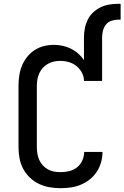

<svg xmlns="http://www.w3.org/2000/svg" viewBox="-20 -978 652 1006"><path d="M298 8Q268 8 239 3Q210 -2 184 -14.5Q158 -27 136.5 -47.5Q115 -68 101.5 -93.5Q88 -119 82.5 -148Q77 -177 77 -206V-529Q77 -555 81 -582Q85 -609 95 -633.5Q105 -658 122 -679.5Q139 -701 161.5 -715.5Q184 -730 210 -736.5Q236 -743 263 -743Q286 -743 308.5 -738Q331 -733 351.5 -723Q372 -713 389.5 -697.5Q407 -682 420 -663V-783Q420 -806 424.5 -829.5Q429 -853 439.5 -874.5Q450 -896 467.5 -912.5Q485 -929 506.5 -939.5Q528 -950 551.5 -954Q575 -958 598 -958H612V-875H598Q581 -875 563.5 -869Q546 -863 535 -849Q524 -835 519.5 -817.5Q515 -800 515 -783V-554H420Q420 -577 409 -597.5Q398 -618 380.5 -632Q363 -646 341 -652.5Q319 -659 296 -659Q279 -659 262.5 -655.5Q246 -652 231 -643.5Q216 -635 204.5 -622.5Q193 -610 186 -594.5Q179 -579 176 -562.5Q173 -546 173 -529V-206Q173 -189 176 -172Q179 -155 186 -139.5Q193 -124 204.5 -111.5Q216 -99 231 -90.5Q246 -82 263 -79Q280 -76 298 -76Q320 -76 343 -81.5Q366 -87 384 -101.5Q402 -116 411.5 -137.5Q421 -159 421 -182H517V-181Q517 -154 509.5 -127.5Q502 -101 487 -78Q472 -55 450.5 -38Q429 -21 404 -10.5Q379 0 352 4Q325 8 298 8Z"/></svg>

Font: Iosevka Aile Medium
Style: Regular
Weight: 500
Designer: Belleve Invis
Foundry: Belleve Invis
Version: Version 27.3.5; ttfautohint (v1.8.4)